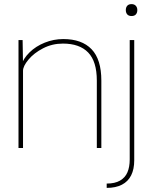

<svg xmlns="http://www.w3.org/2000/svg" viewBox="-20 -720 731 934"><path d="M70 -525H90L92 -404L83 -401Q93 -435 123.5 -465Q154 -495 197.5 -512.5Q241 -530 288 -530Q378 -530 425.5 -480.5Q473 -431 473 -328V0H451V-328Q451 -421 409 -464.5Q367 -508 286 -508Q234 -508 189.5 -485Q145 -462 118.5 -430Q92 -398 92 -376V0H81H70ZM611 56V-525H633V60Q633 103 618 133Q603 163 573 178.5Q543 194 499 194V173Q539 173 564 158.5Q589 144 600 118Q611 92 611 56ZM592 -671Q592 -684 599 -692Q606 -700 620 -700Q633 -700 640.5 -692Q648 -684 648 -671Q648 -658 641 -650Q634 -642 620 -642Q606 -642 599 -650Q592 -658 592 -671Z"/></svg>

Font: Easer Grotesk Variable
Style: Regular
Weight: 400
Designer: Boardeaser, Bonnie Shaver-Troup, Thomas Jockin
Foundry: Lexend
Version: Version 1.001;Glyphs 3.1.2 (3151)